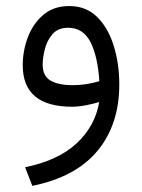

<svg xmlns="http://www.w3.org/2000/svg" viewBox="-20 -353 470 635"><path d="M308.1 -15.6Q290 -9.8 264.4 -4.9Q238.8 0 218.8 0Q55.2 0 55.2 -137.2Q55.2 -184.6 72 -229.5Q88.9 -274.4 123 -303.7Q157.2 -333 209 -333Q265.1 -333 301.8 -296.4Q338.4 -259.8 356.4 -200.7Q374.5 -141.6 374.5 -73.7Q374.5 58.6 302.7 145.5Q231 232.4 86.9 261.7L63 200.2Q172.9 177.7 233.9 120.6Q294.9 63.5 308.1 -15.6ZM308.6 -84.5Q303.2 -167 279.1 -214.1Q254.9 -261.2 205.1 -261.2Q171.4 -261.2 153.1 -239.5Q134.8 -217.8 127.9 -189Q121.1 -160.2 121.1 -139.6Q121.1 -101.6 147.2 -86.4Q173.3 -71.3 221.2 -71.3Q264.6 -71.3 308.6 -84.5Z"/></svg>

Font: Vazir Light FD-WOL-UI
Style: Light-FD-WOL-UI
Weight: 300
Designer: Saber Rastikerdar
Foundry: Saber Rastikerdar
Version: Version 30.0.0